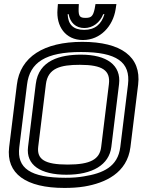

<svg xmlns="http://www.w3.org/2000/svg" viewBox="-20 -890 702 945"><path d="M660 -474C676 -611 576 -684 385 -684C196 -684 79 -610 63 -473L25 -166C9 -35 108 35 297 35C331 35 365 33 395 28C497 11 606 -38 622 -166L660 -474ZM610 -474 572 -166C560 -69 487 -37 393 -22C365 -17 336 -15 303 -15C129 -15 62 -62 75 -166L113 -473C126 -584 206 -634 379 -634C555 -634 623 -584 610 -474ZM373 -571C485 -571 524 -543 516 -476L478 -167C471 -106 425 -80 313 -80C200 -80 161 -106 168 -167L206 -476C216 -555 278 -571 373 -571ZM379 -621C277 -621 170 -594 156 -476L118 -167C107 -78 179 -30 307 -30C434 -30 517 -78 528 -167L566 -476C577 -569 506 -621 379 -621ZM527 -870H473H450L446 -847C438 -810 429 -802 401 -802C373 -802 366 -810 367 -847L368 -870H345H291H265L263 -844C256 -762 301 -693 388 -693C475 -693 536 -762 549 -844L553 -870H527ZM494 -820C479 -770 447 -743 394 -743C340 -743 315 -770 313 -820H318C325 -779 353 -752 395 -752C437 -752 472 -779 488 -820H494Z"/></svg>

Font: Gamestation Display Outline
Style: Italic
Weight: 400
Designer: Jonas Hecksher
Foundry: Jonas Hecksher, Playtypeª, e-types AS
Version: Version 1.003